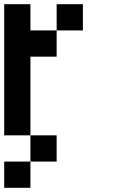

<svg xmlns="http://www.w3.org/2000/svg" viewBox="-20 -645 540 915"><path d="M0 250V125H125V250ZM0 0V-625H125V-500H250V-375H125V0ZM125 0H250V125H125ZM250 -500V-625H375V-500Z"/></svg>

Font: Galmuri7 Regular
Style: Regular
Weight: 400
Designer: Lee Minseo (quiple)
Version: Version 2.399;hotconv 1.1.1;makeotfexe 2.6.0 DEVELOPMENT